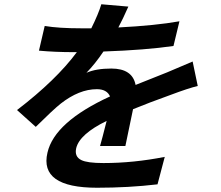

<svg xmlns="http://www.w3.org/2000/svg" viewBox="-20 -830 1040 902"><path d="M450 -144Q458 -171 481 -262Q354 -200 338 -134Q329 -94 362 -78Q390 -64 466 -64Q607 -64 754 -93L720 36Q584 52 436 52Q164 52 203 -113Q236 -257 497 -377Q482 -411 435 -411Q352 -411 265 -343Q230 -315 148 -234L60 -313Q244 -454 341 -585H329Q238 -585 163 -592L190 -708Q256 -697 361 -697H409Q443 -766 456 -810L583 -799Q557 -740 536 -701Q711 -710 823 -730L795 -614Q665 -595 466 -588Q427 -530 386 -488Q431 -508 503 -508Q602 -508 617 -431Q623 -434 765 -490L885 -541L909 -426Q866 -416 781 -384Q678 -347 605 -317L569 -144Z"/></svg>

Font: KaiGen Gothic CN Bold
Style: Bold
Weight: 700
Designer: Ryoko NISHIZUKA  (kana & ideographs); Paul D. Hunt (Latin, Greek & Cyrillic); Wenlong ZHANG  (bopomofo); Sandoll Communi
Foundry: Adobe Systems Incorporated
Version: Version 1.002.20150501